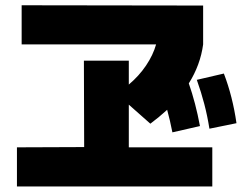

<svg xmlns="http://www.w3.org/2000/svg" viewBox="-20 -711 904 714"><path d="M43 -163.1 293 -164.1 292 -485.4H459V-396.5Q497.6 -429.2 523.4 -467.8Q549.3 -506.3 560.5 -545.9H60.5V-691.4L735.4 -690.4V-545.9Q725.1 -469.2 682.1 -400.9Q707.5 -328.6 723.6 -242.2L621.1 -218.8Q612.3 -263.7 601.6 -302.7Q571.3 -274.9 539.1 -251L459 -321.8V-163.1H769.5V-17.6H43ZM711.9 -414.1 812.5 -437.5Q845.2 -352.1 859.4 -252.9L758.8 -232.4Q751 -281.2 739.7 -324.2Q728.5 -367.2 711.9 -414.1Z"/></svg>

Font: Pretendard GOV Black
Style: Regular
Weight: 900
Designer: Base glyphs from Inter by Rasmus Andersson; Hangeul glyphs from Noto Sans CJK(Source Han Sans) by Jang Soo-young and Kan
Foundry: Kil Hyung-jin
Version: Version 1.309